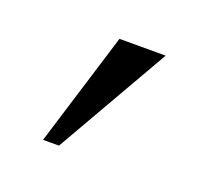

<svg xmlns="http://www.w3.org/2000/svg" viewBox="-52 -898 322 309"><g transform="rotate(20 108.5 -743.5)"><path d="M74.2 -646H46.9L106.9 -840.8H186Z"/></g></svg>

Font: VL Oswald
Style: Light
Weight: 300
Designer: vernon adams
Foundry: vernon adams
Version: Version ; ttfautohint (v0.92.18-e454-dirty) -l 8 -r 50 -G 20